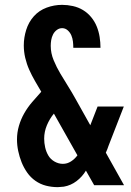

<svg xmlns="http://www.w3.org/2000/svg" viewBox="-20 -763 540 791"><path d="M218 8Q193 8 169.5 2Q146 -4 126 -18Q106 -32 92 -52Q78 -72 69 -94.5Q60 -117 55 -141Q50 -165 50 -189Q50 -217 58 -244.5Q66 -272 80 -296.5Q94 -321 112.5 -342.5Q131 -364 150 -385Q137 -407 124 -429.5Q111 -452 100.5 -475.5Q90 -499 84 -524.5Q78 -550 78 -576Q78 -608 88 -640Q98 -672 119.5 -696Q141 -720 172 -731.5Q203 -743 236 -743Q258 -743 280.5 -738Q303 -733 322 -721.5Q341 -710 355.5 -692.5Q370 -675 378.5 -654Q387 -633 390.5 -610.5Q394 -588 394 -566H282Q282 -579 280.5 -592Q279 -605 274 -617Q269 -629 259 -638Q249 -647 236 -647Q224 -647 214 -639.5Q204 -632 198.5 -621Q193 -610 191 -598Q189 -586 189 -574Q189 -544 201 -515Q213 -486 228.5 -460Q244 -434 260 -408.5Q276 -383 291 -356L352 -247L382 -324H490L427 -162Q425 -155 422 -148Q419 -141 416 -134L491 0H368L347 -37L334 -60Q319 -35 295.5 -17Q272 1 243 6L231 7ZM239 -88Q257 -88 272.5 -98Q288 -108 299 -123L202 -295Q184 -273 173 -246.5Q162 -220 162 -192Q162 -174 166 -156Q170 -138 179 -122.5Q188 -107 204.5 -97.5Q221 -88 239 -88Z"/></svg>

Font: Iosevka Algr
Style: Bold
Weight: 700
Monospace: yes
Designer: Belleve Invis
Foundry: Belleve Invis
Version: Version 26.0.2; ttfautohint (v1.8.3)